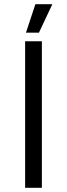

<svg xmlns="http://www.w3.org/2000/svg" viewBox="-20 -897 320 917"><path d="M100 0H180V-700H100ZM230 -877H149L104 -741H166Z"/></svg>

Font: Fixel Variable
Style: Regular
Weight: 100
Width: 3
Designer: AlfaBravo + MacPaw
Foundry: Kyrylo Tkachov, Marchela Mozhyna, Serhii Makarenko, Maria Weinstein, Zakhar Kryvoshyya
Version: Version 1.211